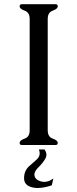

<svg xmlns="http://www.w3.org/2000/svg" viewBox="-20 -706 377 935"><path d="M196.8 22Q206.1 35.2 206.1 47.9Q206.1 57.6 200.7 66.9Q188 88.4 167.7 108.2Q147.5 127.9 147.5 143.6Q147.5 160.2 162.1 169.9Q178.7 179.7 195.8 179.7Q217.8 179.7 239.7 163.1L232.4 196.3Q194.3 209.5 162.6 209.5Q160.2 209.5 157.7 209.5Q99.1 205.1 97.2 165Q97.2 163.1 97.2 161.6Q97.2 123.5 125 100.6Q144.5 84 158.7 70.8Q173.3 57.6 173.3 40.5Q173.3 31.7 169.4 22ZM212.4 -613.8V-71.8Q212.4 -39.6 236.8 -31Q261.2 -22.5 261.2 -10.3Q261.2 0 251 0H85.4Q75.7 0 75.7 -10.3Q75.7 -22.5 100.1 -31Q124.5 -39.6 124.5 -71.3V-613.8Q124.5 -645.5 100.1 -654.1Q75.7 -662.6 75.7 -675.3Q75.7 -685.5 85.9 -685.5H251Q261.2 -685.5 261.2 -675.3Q261.2 -662.6 236.8 -654.1Q212.4 -645.5 212.4 -613.8Z"/></svg>

Font: Caudex
Style: Regular
Weight: 400
Version: Version 1.04